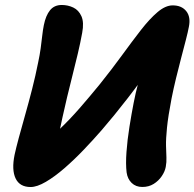

<svg xmlns="http://www.w3.org/2000/svg" viewBox="-20 -737 781 771"><path d="M103 14Q59.2 14 42.7 -20.4Q26.2 -54.8 38.6 -115.6Q44.2 -141.6 55.3 -182.9Q66.4 -224.2 80.7 -274.4Q95 -324.6 108.9 -379.1Q122.8 -433.6 133.2 -486.2Q139.8 -516.8 143.4 -543.7Q147 -570.6 149.6 -593.8Q152.2 -617 156 -636Q163.8 -674.8 180.9 -695.9Q198 -717 227.8 -717Q252.8 -717 274.4 -706.7Q296 -696.4 307 -671.8Q318 -647.2 310 -605Q302.8 -565.2 292.5 -521.8Q282.2 -478.4 271 -434.2Q259.8 -390 249.5 -347.1Q239.2 -304.2 231 -266.2Q222 -221.2 213.4 -189.2Q204.8 -157.2 197.7 -131.9Q190.6 -106.6 185.2 -81L131.4 -146.4Q174.8 -176.2 216.8 -215.9Q258.8 -255.6 299.6 -302.4Q340.4 -349.2 381 -399Q428.8 -458.6 469.7 -514.8Q510.6 -571 545.8 -616.3Q581 -661.6 612.8 -688.5Q644.6 -715.4 673.4 -715.4Q709.4 -715.4 728 -692.1Q746.6 -668.8 738.4 -629Q734.8 -609.4 726.4 -576.9Q718 -544.4 707.6 -504.8Q697.2 -465.2 687 -423.3Q676.8 -381.4 669 -342Q655.2 -270.4 650.6 -224.8Q646 -179.2 646.7 -151.4Q647.4 -123.6 648.3 -104.9Q649.2 -86.2 645.6 -66.8Q642.2 -48.2 629.4 -29.4Q616.6 -10.6 597 1.6Q577.4 13.8 551.6 13.8Q525.4 13.8 508.7 -2.4Q492 -18.6 488.4 -44.8Q484.4 -78.2 487.9 -126.7Q491.4 -175.2 499.8 -227.8Q508.2 -280.4 516.8 -324.4Q524.2 -363 535.2 -404.1Q546.2 -445.2 557.5 -482.9Q568.8 -520.6 578.7 -550.3Q588.6 -580 594.8 -594.8L640 -551.4Q622 -521.6 598.1 -487.1Q574.2 -452.6 547.9 -416.2Q521.6 -379.8 493.7 -343.8Q465.8 -307.8 438.9 -274.8Q412 -241.8 388.4 -214.6Q355.2 -176.4 316.7 -136.1Q278.2 -95.8 238.9 -61.7Q199.6 -27.6 164.1 -6.8Q128.6 14 103 14Z"/></svg>

Font: Shantell Sans Light
Style: Italic
Weight: 300
Italic angle: -11°
Designer: Stephen Nixon, Anya Danilova, Shantell Martin
Foundry: Arrow Type
Version: Version 1.008;[ac192a2d6]